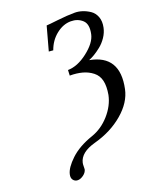

<svg xmlns="http://www.w3.org/2000/svg" viewBox="-148 -743 786 973"><g transform="rotate(-20 245.0 -256.5)"><path d="M101.1 145Q85.9 145 76.9 133.5Q67.9 122.1 72.3 103Q79.6 69.8 124 27.8Q168.5 -14.2 243.7 -40Q299.3 -59.1 341.1 -106.4Q382.8 -153.8 394 -208Q401.9 -252.9 394.8 -283.4Q387.7 -314 364 -332.5Q340.3 -351.1 310.5 -359.1Q280.8 -367.2 243.2 -367.2L244.6 -397Q295.9 -397 351.8 -440.2Q407.7 -483.4 417 -526.9Q428.2 -578.6 403.6 -601.3Q378.9 -624 341.8 -624Q300.8 -624 263.2 -594.2Q225.6 -564.5 208.5 -516.1L185.1 -518.1L220.2 -646Q229 -646 282.2 -652.1Q335.4 -658.2 376 -658.2Q395.5 -658.2 416 -651.6Q436.5 -645 456.1 -631.8Q475.6 -618.7 484.9 -594Q494.1 -569.3 487.3 -537.1Q481.9 -511.2 466.1 -487.8Q450.2 -464.4 430.2 -448.5Q410.2 -432.6 393.8 -422.9Q377.4 -413.1 362.3 -407.2Q519 -378.4 482.9 -207Q468.8 -139.6 403.8 -84.2Q338.9 -28.8 247.1 -3.9Q165.5 18.1 153.8 70.8Q152.3 78.1 152.3 90.6Q152.3 103 151.9 105Q148.4 121.1 132.1 133.1Q115.7 145 101.1 145Z"/></g></svg>

Font: Linux Biolinum O
Style: Italic
Weight: 400
Italic angle: -12°
Designer: Philipp H. Poll
Foundry: Philipp H. Poll
Version: Version 1.1.3